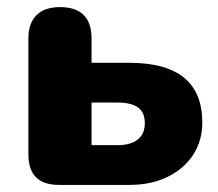

<svg xmlns="http://www.w3.org/2000/svg" viewBox="-20 -521 613 541"><path d="M146 0Q60 0 60 -86V-412Q60 -456 83 -478.5Q106 -501 149 -501Q238 -501 238 -412V-344H345Q550 -344 550 -176Q550 -124 524 -84.5Q498 -45 452 -22.5Q406 0 345 0ZM238 -112H312Q347 -112 367.5 -127.5Q388 -143 388 -174Q388 -205 368.5 -218.5Q349 -232 312 -232H238Z"/></svg>

Font: Chiron GoRound TC H
Style: Regular
Weight: 900
Designer: Ryoko NISHIZUKA 西塚涼子 (kana, bopomofo & ideographs); Paul D. Hunt (Latin, Greek & Cyrillic); Sandoll Communications 산돌커뮤니
Foundry: Adobe
Version: Version 1.000;hotconv 1.1.1;makeotfexe 2.6.0